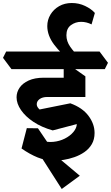

<svg xmlns="http://www.w3.org/2000/svg" viewBox="-76 -997 737 1275"><path d="M286 70Q227 70 174 48.5Q121 27 67 -11L102 -146L176 -145L250 -36L193 -65Q236 -51 277.5 -55Q319 -59 354 -76.5Q389 -94 411 -120Q433 -146 434 -173L274 -131Q200 -152 146.5 -187.5Q93 -223 63.5 -266Q34 -309 34 -351Q34 -385 54 -414.5Q74 -444 114.5 -462.5Q155 -481 216 -481H399L491 -353H238Q206 -353 187 -339Q168 -325 168 -305Q168 -295 173 -286.5Q178 -278 187 -270L391 -311Q471 -282 511.5 -228Q552 -174 552 -114Q552 -71 533.5 -39.5Q515 -8 484.5 13Q454 34 418 46.5Q382 59 347 64.5Q312 70 286 70ZM334 258 158 -17H231L454 170ZM491 -353 347 -369V-590L386 -564L491 -490ZM0 -538 -56 -613 -35 -655H585L641 -580L620 -538ZM396 -590Q329 -640 283.5 -700.5Q238 -761 238 -824Q238 -865 259 -900Q280 -935 316.5 -956Q353 -977 401 -977Q448 -977 489 -957.5Q530 -938 554 -911L532 -835Q498 -852 463 -852Q425 -852 395 -830Q365 -808 365 -763Q365 -723 390 -687Q415 -651 455 -612Z"/></svg>

Font: Eczar
Style: Bold
Weight: 700
Designer: Vaibhav Singh
Foundry: Rosetta Type Foundry
Version: Version 2.000